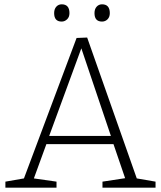

<svg xmlns="http://www.w3.org/2000/svg" viewBox="-20 -870 746 890"><path d="M242 -28V0H5V-28L91 -43L335 -694L384 -696L614 -43L701 -28V0H455V-28L560 -44L506 -202H195L137 -43ZM208 -240H494L357 -646ZM453 -770Q418 -770 418 -809Q418 -828 428 -839Q438 -850 453 -850Q489 -850 489 -809Q489 -791 478.5 -780.5Q468 -770 453 -770ZM266 -770Q231 -770 231 -809Q231 -828 241 -839Q251 -850 266 -850Q302 -850 302 -809Q302 -791 291 -780.5Q280 -770 266 -770Z"/></svg>

Font: Bitter Light
Style: Regular
Weight: 300
Designer: Sol Matas, and Bitter project Authors
Foundry: Sol Matas
Version: Version 2.001